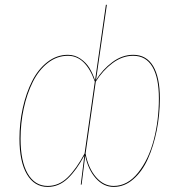

<svg xmlns="http://www.w3.org/2000/svg" viewBox="-20 -750 727 780"><path d="M521 -527.3Q574.7 -527.3 602.1 -481.7Q629.4 -436 629.4 -350.1Q629.4 -283.7 616.7 -220Q604 -156.2 580.8 -104.7Q557.6 -53.2 521.5 -22Q485.4 9.3 441.9 9.3Q400.4 9.3 369.1 -25.9Q337.9 -61 326.2 -117.7L311.5 0H308.1L322.8 -118.7Q291 -58.6 255.1 -24.7Q219.2 9.3 173.8 9.3Q119.6 9.3 89.4 -42Q59.1 -93.3 59.1 -186.5Q59.1 -250.5 72.5 -311Q85.9 -371.6 110.4 -420.2Q134.8 -468.8 172.6 -498Q210.4 -527.3 255.9 -527.3Q283.7 -527.3 306.9 -511.5Q330.1 -495.6 343.5 -473.4Q356.9 -451.2 366.2 -423.3L410.2 -730.5H414.1L370.1 -424.8Q396.5 -467.8 436.5 -497.6Q476.6 -527.3 521 -527.3ZM173.8 5.4Q219.2 5.4 254.6 -29.1Q290 -63.5 323.7 -126.5L365.2 -418.5Q328.1 -523.4 255.9 -523.4Q211.4 -523.4 174.3 -494.4Q137.2 -465.3 113.3 -417.2Q89.4 -369.1 76.4 -309.3Q63.5 -249.5 63.5 -186.5Q63.5 -94.7 92.5 -44.7Q121.6 5.4 173.8 5.4ZM441.9 5.4Q498 5.4 541 -48.3Q584 -102.1 604.7 -181.9Q625.5 -261.7 625.5 -350.1Q625.5 -434.1 599.1 -478.8Q572.8 -523.4 521 -523.4Q477.1 -523.4 437.3 -493.7Q397.5 -463.9 369.1 -418.5L327.6 -126Q338.9 -66.4 370.1 -30.5Q401.4 5.4 441.9 5.4Z"/></svg>

Font: Fira Sans Compressed Four
Style: Italic
Weight: 100
Width: 3
Italic angle: -8°
Designer: Carrois Corporate & Edenspiekermann AG
Foundry: Carrois Corporate GbR & Edenspiekermann AG
Version: Version 4.203;PS 004.203;hotconv 1.0.88;makeotf.lib2.5.64775